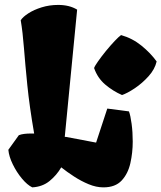

<svg xmlns="http://www.w3.org/2000/svg" viewBox="-20 -767 669 796"><path d="M113.8 9.8Q93.3 0 71 -26.6Q48.8 -53.2 33 -85.7Q17.1 -118.2 14.6 -146L58.1 -206.5Q67.9 -210.4 80.6 -211.9Q93.3 -213.4 105.5 -213.4H121.6Q102.1 -326.2 93.3 -413.8Q84.5 -501.5 79.3 -567.9Q74.2 -634.3 65.9 -683.1Q75.2 -697.3 97.9 -711.9Q120.6 -726.6 152.8 -736.6Q185.1 -746.6 221.2 -746.6Q267.6 -746.6 299.8 -727.1L248.5 -199.7L254.9 -199.2L378.4 -175.8L424.8 -316.9L514.6 -305.2Q521 -288.6 525.6 -253.9Q530.3 -219.2 530.3 -180.2Q530.3 -134.3 520.5 -90.6Q510.7 -46.9 484.4 -18.6Q458 9.8 408.7 9.8Q378.9 9.8 347.7 -3.2Q316.4 -16.1 287.1 -35.2Q257.8 -54.2 233.9 -73.2Q214.8 -40.5 185.5 -16.6Q156.2 7.3 113.8 9.8ZM485.8 -373Q447.8 -389.6 416 -416.7Q384.3 -443.8 370.1 -484.9Q373 -493.7 387 -513.4Q400.9 -533.2 419.4 -555.9Q438 -578.6 455.3 -596.9Q472.7 -615.2 481.9 -621.6Q528.8 -608.4 566.7 -577.6Q604.5 -546.9 629.4 -512.2Q622.1 -480 595.9 -450.9Q569.8 -421.9 538.8 -401.1Q507.8 -380.4 485.8 -373Z"/></svg>

Font: Fruktur
Style: Regular
Weight: 400
Designer: Viktoriya Grabowska, Eben Sorkin
Foundry: Viktoriya Grabowska
Version: Version 1.008; ttfautohint (v1.8.4.7-5d5b)